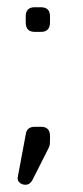

<svg xmlns="http://www.w3.org/2000/svg" viewBox="-20 -418 228 530"><path d="M50 92Q41 92 34.2 86.2Q27.5 80.5 29 71L51 -46.5Q53.5 -68 76 -68H93Q118 -68 118 -43V-32Q118 -22 117.2 -18Q116.5 -14 115 -11L70 78Q63 92 50 92ZM76 -330Q51 -330 51 -356V-373Q51 -398 76 -398H93Q118 -398 118 -373V-356Q118 -330 93 -330Z"/></svg>

Font: Jura Light Light
Style: Regular
Weight: 300
Version: Version 5.106